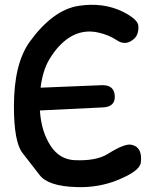

<svg xmlns="http://www.w3.org/2000/svg" viewBox="-20 -762 643 794"><path d="M266.1 -606.4Q321.8 -642.1 386.7 -627.4Q430.2 -617.7 463.9 -595.2Q500.5 -570.8 535.2 -602.1Q554.2 -620.1 552.2 -654.8Q550.3 -682.1 488.3 -713.4Q406.7 -753.4 305.2 -737.8Q198.7 -721.2 103 -589.4Q37.6 -498.5 37.6 -322.3Q37.6 -174.8 73.2 -129.2Q108.9 -83.5 144.3 -37.6Q179.7 8.3 296.9 11.7Q386.7 14.6 464.4 -16.6Q558.6 -54.2 562.5 -90.3Q569.8 -154.8 522.5 -163.6Q495.1 -168.9 425.8 -125.5Q377.9 -95.7 289.6 -99.6Q227.5 -102.1 190.4 -157.2Q150.4 -217.8 145 -305.2L406.2 -317.9Q457.5 -320.3 454.6 -366.2Q451.7 -411.6 400.4 -409.7L147.9 -399.4Q156.2 -469.7 184.1 -516.6Q219.7 -576.2 266.1 -606.4Z"/></svg>

Font: Comic Relief
Style: Regular
Weight: 400
Designer: Jeff Davis
Foundry: Loudifier
Version: Version 1.200; ttfautohint (v1.8.4.7-5d5b)